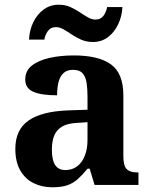

<svg xmlns="http://www.w3.org/2000/svg" viewBox="-20 -784 639 814"><path d="M202 10Q158 10 122.5 -7.5Q87 -25 66 -61.4Q45 -97.7 45 -153Q45 -234 101 -273Q157 -312 269 -316L351 -318.8V-374Q351 -407.6 347 -433.3Q343 -459 330 -473.5Q317 -488 289.5 -488Q264 -488 249 -474Q234 -460 228 -435.5Q222 -411 222 -380Q155 -380 121 -395Q87 -410 87 -447Q87 -483.8 115 -505.9Q143 -528 189.9 -538.5Q236.8 -549 292.8 -549Q398 -549 450.5 -511Q503 -473 503 -379.4V-124.1Q503 -96.6 508.5 -81.3Q514 -66 527.7 -59.5Q541.4 -53 563 -53H567V0H381L360 -69H351.4Q329 -42 309.5 -24.5Q290 -7 265 1.5Q240 10 202 10ZM256.8 -63Q286 -63 306.8 -78.7Q327.7 -94.3 339.3 -123.3Q351 -152.3 351 -191V-266L306 -263Q266 -261 242.9 -247.3Q219.9 -233.5 209.9 -209.3Q200 -185.1 200 -149.4Q200 -121 206 -101.5Q212 -82 224.8 -72.5Q237.6 -63 256.8 -63ZM374 -606Q347 -606 325 -615.5Q303 -625 284.5 -637.5Q266 -650 249.5 -659.5Q233 -669 217 -669Q195 -669 183 -652.5Q171 -636 168 -616H103Q105 -657 121.5 -690.5Q138 -724 165.5 -744Q193 -764 229 -764Q256 -764 277.5 -754.5Q299 -745 317.5 -732.5Q336 -720 352.5 -710.5Q369 -701 385 -701Q407 -701 419 -717.5Q431 -734 434 -754H499Q497 -714 480.5 -680Q464 -646 437 -626Q410 -606 374 -606Z"/></svg>

Font: Noto Serif Tamil
Style: Regular
Weight: 400
Designer: Indian Type Foundry, Tom Grace, and the Monotype Design Team
Foundry: Monotype Imaging Inc.
Version: Version 2.003